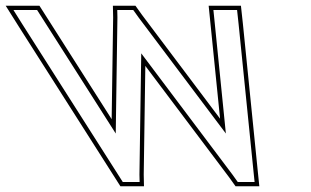

<svg xmlns="http://www.w3.org/2000/svg" viewBox="-254 -618 1089 673"><path d="M-175.6 -533 -207 -583H-124L-104.9 -553L151.7 -150L157.6 -557L157 -583H213L231.6 -557L537.7 -150L497.1 -553L494 -583H577L582.4 -533L635.3 -10L638.4 20H579.4L560.8 -6L241.1 -431L234.8 -6L235.4 20H176.4L157.3 -10ZM-188.2 -525 168.1 35H250.7L249.8 -6.1L255.4 -387L548.7 2.9L571.7 35H655L650.2 -11.5L597.4 -534.6L590.5 -598H477.4L482.1 -551.5L517.4 -202L243.7 -565.9L220.7 -598H141.7L142.6 -556.9L137.4 -200.3L-115.8 -598H-234.1Z"/></svg>

Font: Nordica Plus
Style: NordicaClassicLightOpOblOl
Weight: 300
Version: Version 1.01